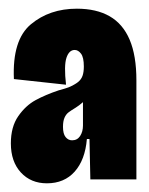

<svg xmlns="http://www.w3.org/2000/svg" viewBox="-20 -688 343 442"><path d="M5 -358Q5 -396 22 -420.5Q39 -445 62 -457.5Q85 -470 115 -480Q122 -482 129 -484Q134 -486 138 -487Q152 -493 159.5 -499Q167 -505 170 -513.5Q173 -522 173 -535Q173 -556 166.5 -564.5Q160 -573 152 -573Q139 -573 133 -555Q127 -537 132 -493L12 -506Q8 -596 51 -632Q94 -668 157 -668Q202 -668 232.5 -650.5Q263 -633 278.5 -596.5Q294 -560 294 -503V-408Q294 -363 294 -341Q294 -319 294 -275H188Q187 -322 186 -368H180Q176 -320 152 -293Q128 -266 88 -266Q51 -266 28 -291Q5 -316 5 -358ZM171 -399V-456L185 -467Q178 -459 170 -452Q162 -445 154 -440Q144 -434 138 -429.5Q132 -425 128.5 -417Q125 -409 125 -396Q125 -380 131 -372.5Q137 -365 146 -365Q158 -365 164.5 -375Q171 -385 171 -399Z"/></svg>

Font: Bricolage Grotesque 96pt Condensed ExBd
Style: Regular
Weight: 800
Width: 3
Designer: Mathieu Triay
Foundry: Atelier Triay
Version: Version 1.001;Glyphs 3.2 (3207)